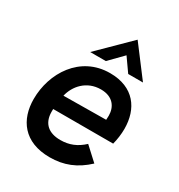

<svg xmlns="http://www.w3.org/2000/svg" viewBox="-172 -828 885 951"><g transform="rotate(30 271.0 -353.0)"><path d="M252 9C332 9 397.5 -17 459.5 -75L384.5 -144C346 -108 305 -91.5 255 -91.5C187 -91.5 151 -125.5 148 -184C148 -191.5 147.5 -198.5 148 -207H491C498.5 -235 503 -268.5 503 -298C503 -412.5 440.5 -502 304 -502C133 -502 39.5 -350 39.5 -202C39.5 -85.5 103 9 252 9ZM159 -289.5C173 -350 223 -409.5 305 -409.5C375 -409.5 403 -364.5 403 -316C403 -307 402.5 -299.5 402 -292ZM165.5 -543H255L329.5 -619L383 -543H467.5L338.5 -713.5Z"/></g></svg>

Font: HK Grotesk SemiBold
Style: Italic
Weight: 600
Italic angle: -16°
Designer: Alfredo Marco Pradil
Foundry: Hanken Design Co.
Version: Version 3.001;FEAKit 1.0